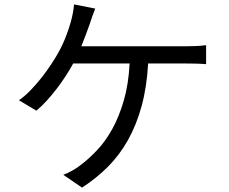

<svg xmlns="http://www.w3.org/2000/svg" viewBox="-20 -812 1040 871"><path d="M821 -602Q840 -602 866.5 -603Q893 -604 915 -607V-521Q891 -523 864.5 -523.5Q838 -524 821 -524H652Q646 -417 622.5 -331Q599 -245 560.5 -176.5Q522 -108 469 -55Q416 -2 352 39L267 -19Q288 -27 309.5 -39Q331 -51 348 -65Q385 -93 422 -132.5Q459 -172 489.5 -227Q520 -282 541.5 -355.5Q563 -429 568 -524H312Q297 -496 277 -465.5Q257 -435 235 -406.5Q213 -378 190 -353Q167 -328 145 -310L66 -357Q93 -376 119.5 -403.5Q146 -431 169.5 -461Q193 -491 212 -520Q231 -549 244 -572Q265 -610 279 -646.5Q293 -683 301 -712Q306 -730 310 -750Q314 -770 316 -792L412 -773Q405 -756 398.5 -737.5Q392 -719 387 -703Q379 -681 369.5 -655Q360 -629 349 -602Z"/></svg>

Font: SpoqaHanSans-Regular
Style: Regular
Weight: 400
Designer: [Spoqa Han Sans] Dong-huui Kim \uAE40 \uB3D9 \uD718  Younghwa Kang \uAC15 \uC601 \uD654  [Noto Sans] Ryoko NISHIZUKA \u8
Foundry: Spoqa (http://www.spoqa-han-sans.com)
Version: Version 2.000